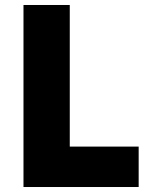

<svg xmlns="http://www.w3.org/2000/svg" viewBox="-20 -750 602 770"><path d="M536.1 0H74.2V-730H259.8V-162.1H536.1Z"/></svg>

Font: Sora ExtraBold
Style: Regular
Weight: 800
Designer: Jonathan Barnbrook, Julián Moncada
Foundry: Barnbrook Fonts
Version: Version 2.000